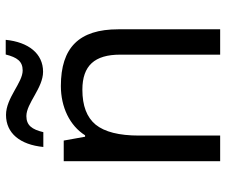

<svg xmlns="http://www.w3.org/2000/svg" viewBox="-78 -696 775 658"><g transform="rotate(-90 309.0 -367.5)"><path d="M391.6 -606.9C454.1 -606.9 493.2 -657.2 501 -734.9H450.7C440.9 -695.8 427.2 -676.8 396 -676.8C354 -676.8 302.2 -733.9 243.7 -733.9C180.7 -733.9 141.6 -685.5 133.8 -606H184.6C193.8 -645 208 -664.1 239.7 -664.1C283.7 -664.1 335.9 -606.9 391.6 -606.9ZM537.1 0V-349.1C537.1 -483.9 474.1 -545.9 342.8 -545.9C270.5 -545.9 207 -515.6 173.8 -462.9H168.9L155.8 -536.1H85V0H172.9V-277.8C172.9 -346.7 185.5 -396 210.4 -426.8C235.4 -457 274.9 -472.2 330.1 -472.2C412.6 -472.2 450.2 -430.2 450.2 -342.8V0Z"/></g></svg>

Font: Noto Reveo Sans
Style: Regular
Weight: 400
Designer: Monotype Design team
Foundry: Monotype Imaging Inc.
Version: Version 1.04